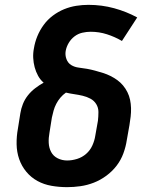

<svg xmlns="http://www.w3.org/2000/svg" viewBox="-20 -764 640 792"><path d="M257 8Q224 8 192.5 2.5Q161 -3 134.5 -17.5Q108 -32 88.5 -55.5Q69 -79 59 -108Q49 -137 48.5 -169.5Q48 -202 54 -234L64 -297Q67 -316 74.5 -335Q82 -354 95 -370.5Q108 -387 125 -400Q142 -413 160 -423Q146 -435 137 -451.5Q128 -468 123 -486.5Q118 -505 117 -525Q116 -545 120 -565Q124 -590 134 -614.5Q144 -639 160 -661Q176 -683 198 -699.5Q220 -716 244.5 -726Q269 -736 294.5 -740Q320 -744 345 -744Q400 -744 451 -730Q502 -716 546 -692L483 -595Q454 -612 421.5 -622.5Q389 -633 354 -633Q337 -633 319.5 -629Q302 -625 287.5 -614Q273 -603 263.5 -587Q254 -571 251 -554Q248 -537 254 -520.5Q260 -504 274 -495.5Q288 -487 305.5 -485Q323 -483 339.5 -480Q356 -477 372.5 -472.5Q389 -468 405 -463Q421 -458 436 -450.5Q451 -443 464 -433.5Q477 -424 487.5 -411.5Q498 -399 505.5 -384Q513 -369 516.5 -352.5Q520 -336 520.5 -318.5Q521 -301 519 -283.5Q517 -266 514 -248L503 -186Q499 -159 489 -131.5Q479 -104 461 -80.5Q443 -57 418.5 -39Q394 -21 367 -10.5Q340 0 312 4Q284 8 257 8ZM257 -102Q277 -102 298 -108.5Q319 -115 335.5 -129.5Q352 -144 361 -164Q370 -184 373 -204L384 -266Q386 -284 386 -302Q386 -320 377 -334.5Q368 -349 353 -357Q338 -365 321 -369Q304 -373 286.5 -375.5Q269 -378 252 -382Q252 -382 252 -382Q252 -382 252 -382Q239 -373 229 -361Q219 -349 212 -335.5Q205 -322 201 -307.5Q197 -293 194 -279L184 -216Q180 -195 181 -174.5Q182 -154 191 -137Q200 -120 218 -111Q236 -102 257 -102Z"/></svg>

Font: Iosevka SS04 XBd Ex
Style: Italic
Weight: 800
Width: 7
Italic angle: -9°
Monospace: yes
Designer: Belleve Invis
Foundry: Belleve Invis
Version: Version 19.0.0; ttfautohint (v1.8.4)